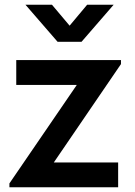

<svg xmlns="http://www.w3.org/2000/svg" viewBox="-20 -795 574 815"><path d="M20 0H481.5V-105.5H208.5L493.5 -523V-540H49V-434.5H306L20 -16.5ZM88 -775 224.5 -617.5H326L462.5 -775H350L275.5 -686L200.5 -775Z"/></svg>

Font: Manrope
Style: Bold
Weight: 700
Designer: Mikhail Sharanda
Foundry: Mikhail Sharanda
Version: Version 4.505;FEAKit 1.0